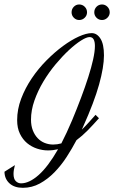

<svg xmlns="http://www.w3.org/2000/svg" viewBox="-40 -852 522 880"><path d="M413.6 -310.1Q387.2 -280.3 362.1 -254.6Q336.9 -229 310.5 -209.5Q290.5 -171.4 265.4 -132.6Q240.2 -93.8 209.5 -62.3Q178.7 -30.8 142.6 -11Q106.4 8.8 64.9 8.8Q25.9 8.8 3.4 -11.7Q-19 -32.2 -19.5 -64.9L28.3 -95.2Q22 -71.8 22 -55.2Q22 -32.2 32.2 -22Q42.5 -11.7 56.6 -11.7Q93.8 -11.7 137 -49.8Q180.2 -87.9 226.1 -168Q203.1 -162.6 179.7 -162.6Q154.8 -162.6 129.6 -170.9Q104.5 -179.2 84.2 -196Q64 -212.9 51.3 -239Q38.6 -265.1 38.6 -301.3Q38.6 -351.1 57.1 -399.9Q75.7 -448.7 105.7 -493.2Q135.7 -537.6 173.3 -575.4Q210.9 -613.3 248.8 -641.1Q286.6 -668.9 321.3 -684.6Q356 -700.2 380.4 -700.2Q404.3 -700.2 420.4 -675Q436.5 -649.9 436.5 -598.1Q436.5 -544.9 414.1 -464.4Q391.6 -383.8 341.3 -272Q337.9 -265.1 335 -257.8Q350.6 -272.9 366 -290Q381.3 -307.1 397.9 -325.7ZM203.6 -189.5Q222.2 -189.5 241.2 -194.8Q253.4 -218.3 265.6 -244.6Q277.8 -271 290.5 -300.8Q312.5 -353.5 331.5 -404.1Q350.6 -454.6 364.7 -499Q378.9 -543.5 387 -580.1Q395 -616.7 395 -641.1Q395 -660.6 389.2 -671.4Q383.3 -682.1 370.6 -682.1Q356.4 -682.1 331.1 -666Q305.7 -649.9 275.9 -622.3Q246.1 -594.7 215.1 -557.6Q184.1 -520.5 158.9 -478.5Q133.8 -436.5 117.9 -391.6Q102.1 -346.7 102.1 -303.7Q102.1 -275.9 110.4 -254.6Q118.7 -233.4 132.6 -218.8Q146.5 -204.1 165 -196.8Q183.6 -189.5 203.6 -189.5ZM462.9 -795.4Q462.9 -781.2 452.4 -770.8Q441.9 -760.3 427.7 -760.3Q412.6 -760.3 402.3 -770.8Q392.1 -781.2 392.1 -795.4Q392.1 -810.5 402.3 -821Q412.6 -831.5 427.7 -831.5Q441.9 -831.5 452.4 -821Q462.9 -810.5 462.9 -795.4ZM358.9 -795.4Q358.9 -781.2 348.4 -770.8Q337.9 -760.3 322.8 -760.3Q308.6 -760.3 298.3 -770.8Q288.1 -781.2 288.1 -795.4Q288.1 -810.5 298.3 -821Q308.6 -831.5 322.8 -831.5Q337.9 -831.5 348.4 -821Q358.9 -810.5 358.9 -795.4Z"/></svg>

Font: Dynalight
Style: Regular
Weight: 400
Version: Version 1.000